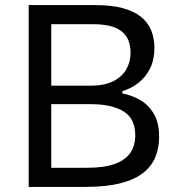

<svg xmlns="http://www.w3.org/2000/svg" viewBox="-20 -733 686 753"><path d="M314.5 0Q264.5 0 222 0Q179.5 0 146.5 0Q113.5 0 92.5 0Q92.5 -59.5 92.5 -114.5Q92.5 -169.5 92.5 -235.5V-475Q92.5 -541.5 92.5 -597.5Q92.5 -653.5 92.5 -713Q149 -713 216.2 -713Q283.5 -713 354.5 -713Q417 -713 460.8 -701.2Q504.5 -689.5 532 -667.8Q559.5 -646 572.5 -615Q585.5 -584 585.5 -545Q585.5 -499.5 569 -465.5Q552.5 -431.5 524.2 -409Q496 -386.5 460 -375.5V-366.5Q497 -359.5 530 -340.5Q563 -321.5 583.5 -286.2Q604 -251 604 -196Q604 -154 589.8 -118.2Q575.5 -82.5 542.8 -56Q510 -29.5 454.2 -14.8Q398.5 0 314.5 0ZM181 -75H321.5Q389.5 -75 431.2 -90.5Q473 -106 491.8 -134.5Q510.5 -163 510.5 -202.5Q510.5 -268 464.5 -296.2Q418.5 -324.5 335.5 -324.5H161V-397H335.5Q390.5 -397 425.2 -415Q460 -433 476 -462Q492 -491 492 -525.5Q492 -584 455.8 -611Q419.5 -638 348 -638H181Q181 -594.5 181 -551.5Q181 -508.5 181 -457V-252.5Q181 -202 181 -160Q181 -118 181 -75Z"/></svg>

Font: Commissioner Thin
Style: Regular
Weight: 400
Version: Version 1.000